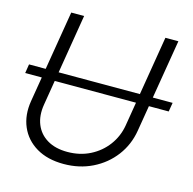

<svg xmlns="http://www.w3.org/2000/svg" viewBox="-107 -837 963 956"><g transform="rotate(15 374.5 -359.0)"><path d="M748.5 -423.8 740.7 -377.4H1L8.3 -423.8ZM302.2 10.7Q219.2 10.7 161.6 -23.4Q104 -57.6 78.6 -116.7Q53.2 -175.8 65.4 -250L144.5 -727.5H210.9L132.3 -250Q122.6 -191.9 140.6 -147.2Q158.7 -102.5 200.7 -77.4Q242.7 -52.2 304.7 -52.2Q369.1 -52.2 421.4 -78.6Q473.6 -105 507.8 -150.9Q542 -196.8 551.8 -254.4L629.9 -727.5H696.8L616.7 -245.1Q604.5 -170.9 560.8 -113Q517.1 -55.2 450.2 -22.2Q383.3 10.7 302.2 10.7Z"/></g></svg>

Font: Inter 28pt Light
Style: Italic
Weight: 300
Italic angle: -9.3988°
Designer: Rasmus Andersson
Foundry: rsms
Version: Version 4.001;git-66647c0bb